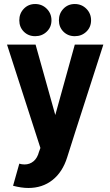

<svg xmlns="http://www.w3.org/2000/svg" viewBox="-20 -737 549 955"><path d="M494 -515 354 -80 314 46Q291 119 241 158.5Q191 198 121 198Q87 198 45 187L76 77Q88 81 102 81Q128 81 147 65Q166 49 174 18L181 -1L15 -515H157L255 -165L352 -515ZM76 -636Q76 -670 98.5 -693.5Q121 -717 155 -717Q189 -717 212.5 -693.5Q236 -670 236 -636Q236 -602 212.5 -579.5Q189 -557 155 -557Q121 -557 98.5 -579.5Q76 -602 76 -636ZM273 -636Q273 -670 295.5 -693.5Q318 -717 352 -717Q386 -717 409.5 -693.5Q433 -670 433 -636Q433 -602 409.5 -579.5Q386 -557 352 -557Q318 -557 295.5 -579.5Q273 -602 273 -636Z"/></svg>

Font: Akshar SemiBold
Style: Regular
Weight: 600
Designer: Tall Chai
Foundry: Tall Chai
Version: Version 1.000